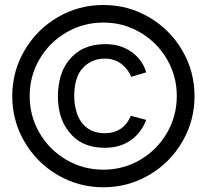

<svg xmlns="http://www.w3.org/2000/svg" viewBox="-20 -737 844 783"><path d="M401.7 26.7Q300.7 26.7 215.3 -23.3Q130 -73.3 80 -158.7Q30 -244 30 -345Q30 -446 80 -531.3Q130 -616.7 215.3 -666.7Q300.7 -716.7 401.7 -716.7Q502.7 -716.7 588 -666.7Q673.3 -616.7 723.3 -531.3Q773.3 -446 773.3 -345Q773.3 -244 723.3 -158.7Q673.3 -73.3 588 -23.3Q502.7 26.7 401.7 26.7ZM406 -134.3Q359.8 -134.3 323.8 -150.1Q287.8 -165.8 261.3 -199.3Q236.7 -230.5 226.3 -267.2Q216 -304 216 -346.3Q216.7 -388.8 227.2 -425.6Q237.7 -462.3 261.3 -491.7Q288.2 -524.8 324.7 -540.9Q361.2 -557 409 -557Q437 -557 460.8 -551Q484.5 -545 507.3 -531.3Q532.2 -516.2 550.2 -493.2Q568.3 -470.3 576.3 -442L515 -423.7Q508.7 -439.7 497.6 -453.8Q486.5 -468 472.3 -478.3Q445 -498 406.3 -498Q377.7 -498 353.5 -486.4Q329.3 -474.8 312.3 -453.3Q296.5 -433 289.6 -405.5Q282.7 -378 282.7 -347Q282.7 -315.2 290.2 -286.9Q297.7 -258.7 312.3 -238.3Q328.3 -216.3 352.4 -205Q376.5 -193.7 406.3 -193.7Q445.3 -193.7 473.7 -212.7Q487 -222.3 496.7 -235Q506.3 -247.7 513.7 -265L576.3 -248Q565.8 -220.7 549.2 -199.4Q532.7 -178.2 513 -164.7Q490.2 -149.3 464.3 -141.8Q438.5 -134.3 406 -134.3ZM401.7 -45Q482.8 -45 551.7 -85.2Q620.5 -125.5 660.8 -194.7Q701 -263.8 701 -345.7Q701 -426.8 660.8 -495.7Q620.5 -564.5 551.7 -604.8Q482.8 -645 401.7 -645Q319.8 -645 250.7 -604.8Q181.5 -564.5 141.2 -495.7Q101 -426.8 101 -345.7Q101 -263.8 141.2 -194.7Q181.5 -125.5 250.7 -85.2Q319.8 -45 401.7 -45Z"/></svg>

Font: Hauora
Style: Regular
Weight: 400
Designer: Wayne Shih
Foundry: WCYS
Version: Version 1.001